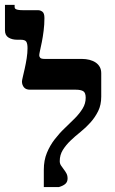

<svg xmlns="http://www.w3.org/2000/svg" viewBox="-45 -757 467 777"><path d="M228.5 -34.7Q228.5 -21 219.5 -12.9Q210.4 -4.9 193.4 0H132.3V-69.8Q132.3 -108.4 144.8 -138.4Q157.2 -168.5 176.3 -193.1Q195.3 -217.8 217 -238.3Q238.8 -258.8 257.8 -278.1Q276.9 -297.4 289.3 -317.6Q301.8 -337.9 301.8 -361.3Q301.8 -382.3 291.5 -388.2Q281.2 -394 262.2 -394H76.7Q59.6 -394 51.8 -403.8Q43.9 -413.6 43.9 -427.2Q43.9 -431.6 47.4 -446Q50.8 -460.4 55.2 -480Q59.6 -499.5 63 -521.2Q66.4 -543 66.4 -562Q66.4 -580.1 61.5 -588.1Q56.6 -596.2 38.6 -596.2H24.4Q3.9 -596.2 -10.5 -605Q-24.9 -613.8 -24.9 -634.3V-737.3H14.2V-729Q14.2 -726.1 15.4 -723.6Q16.6 -721.2 20.3 -719.5Q23.9 -717.8 30.5 -716.8Q37.1 -715.8 47.9 -715.8H108.9Q118.2 -715.8 126.5 -709.7Q134.8 -703.6 134.8 -684.1Q134.8 -657.7 131.6 -632.6Q128.4 -607.4 124.3 -586.9Q120.1 -566.4 116.9 -552Q113.8 -537.6 113.8 -533.2Q113.8 -527.8 117.7 -523.2Q121.6 -518.6 135.3 -518.6H285.2Q302.7 -518.6 317.1 -514.9Q331.5 -511.2 342.3 -503.9Q353 -496.6 358.9 -485.8Q364.7 -475.1 364.7 -460.4V-366.2Q364.7 -332.5 352.3 -307.4Q339.8 -282.2 321.3 -261.5Q302.7 -240.7 280.8 -223.1Q258.8 -205.6 240.2 -187.7Q221.7 -169.9 209.2 -149.9Q196.8 -129.9 196.8 -105Q196.8 -95.2 201.7 -87.6Q206.5 -80.1 212.6 -72.3Q218.8 -64.5 223.6 -55.7Q228.5 -46.9 228.5 -34.7Z"/></svg>

Font: Arian AMU Serif
Style: Bold
Weight: 700
Designer: Ruben Hakobyan (Tarumian)
Foundry: Ruben Hakobyan (Tarumian)
Version: Version 1.002